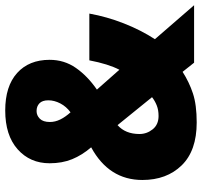

<svg xmlns="http://www.w3.org/2000/svg" viewBox="-39 -724 773 735"><g transform="rotate(-90 347.5 -356.5)"><path d="M292 -723Q385 -723 435.5 -677.5Q486 -632 486 -553Q486 -497 455 -452.5Q424 -408 372 -372L448 -286Q470 -328 484 -401H663Q651 -334 625.5 -269Q600 -204 565 -150L695 0H475L440 -44Q401 -19 357.5 -4.5Q314 10 246 10Q138 10 82 -47.5Q26 -105 26 -198Q26 -326 151 -394Q121 -429 105.5 -467Q90 -505 90 -553Q90 -628 143.5 -675.5Q197 -723 292 -723ZM290 -603Q273 -603 260.5 -590.5Q248 -578 248 -552Q248 -532 257.5 -512.5Q267 -493 285 -473Q307 -489 319 -512Q331 -535 331 -558Q331 -581 319.5 -592Q308 -603 290 -603ZM236 -293Q202 -263 202 -209Q202 -181 220 -158.5Q238 -136 271 -136Q294 -136 311.5 -143Q329 -150 343 -161Z"/></g></svg>

Font: Noto Sans Gujarati Condensed Black
Style: Regular
Weight: 900
Width: 3
Designer: Jelle Bosma - Monotype Design Team, Universal Thirst
Foundry: Monotype Imaging Inc.
Version: Version 2.106; ttfautohint (v1.8.4.7-5d5b)